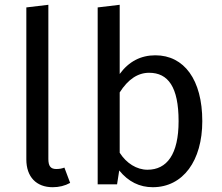

<svg xmlns="http://www.w3.org/2000/svg" viewBox="-20 -770 927 802"><path d="M200 12C227 12 251 6 273 -6L249 -70C239 -66 228 -64 215 -64C191 -64 182 -77 182 -106V-750L90 -739V-104C90 -31 132 12 200 12Z M629 -539C568 -539 518 -513 480 -461V-750L388 -739V0H469L478 -58C516 -11 563 12 618 12C745 12 825 -99 825 -264C825 -437 749 -539 629 -539ZM596 -61C551 -61 508 -88 480 -132V-384C515 -439 556 -466 603 -466C682 -466 726 -407 726 -264C726 -125 677 -61 596 -61Z"/></svg>

Font: Fira Sans
Style: Regular
Weight: 400
Designer: Carrois Corporate & Edenspiekermann AG
Foundry: Carrois Corporate GbR & Edenspiekermann AG
Version: Version 4.203